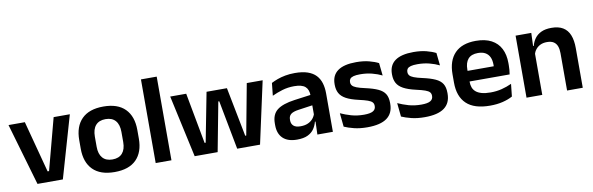

<svg xmlns="http://www.w3.org/2000/svg" viewBox="-47 -1071 4611 1494"><g transform="rotate(-10 2258.0 -324.0)"><path d="M262.5 -82.5 370.5 -490H498.5L357 0H156.5L14 -490H143L251 -82.5Z M765 13.5Q652 13.5 593.8 -45Q535.5 -103.5 535.5 -211V-278.5Q535.5 -386.5 593.8 -445.2Q652 -504 765 -504Q878 -504 936.2 -445.2Q994.5 -386.5 994.5 -278.5V-211Q994.5 -103.5 936.5 -45Q878.5 13.5 765 13.5ZM765 -86Q816.5 -86 843.2 -116.8Q870 -147.5 870 -205V-284.5Q870 -343 843.2 -373.8Q816.5 -404.5 765 -404.5Q713.5 -404.5 686.8 -373.8Q660 -343 660 -284.5V-205Q660 -147.5 686.8 -116.8Q713.5 -86 765 -86Z M1090.5 0V-661H1215V0Z M1398.5 0 1291.5 -490H1418L1492.5 -88.5H1501L1576.5 -477.5H1737.5L1813.5 -88.5H1821.5L1896.5 -490H2022L1915 0H1734.5L1672.5 -326.5L1661 -387.5H1653.5L1642 -326.5L1580 0Z M2368 0 2372 -119.5 2368.5 -131V-284.5V-307Q2368.5 -356 2342 -379Q2315.5 -402 2255 -402Q2204.5 -402 2160.2 -388.5Q2116 -375 2079 -357.5L2089.5 -457Q2111.5 -468.5 2139.5 -478.8Q2167.5 -489 2202.2 -495.5Q2237 -502 2277.5 -502Q2337.5 -502 2378.2 -488Q2419 -474 2443.8 -447.8Q2468.5 -421.5 2479.5 -385Q2490.5 -348.5 2490.5 -304V0ZM2206.5 11.5Q2133.5 11.5 2095.2 -25Q2057 -61.5 2057 -128.5V-143Q2057 -214 2101 -248.2Q2145 -282.5 2240 -295.5L2380 -314.5L2387 -233.5L2257.5 -215Q2214.5 -209 2196.2 -194.2Q2178 -179.5 2178 -151V-145.5Q2178 -117.5 2195.8 -101.8Q2213.5 -86 2251 -86Q2285 -86 2309.2 -96.8Q2333.5 -107.5 2348.8 -125.5Q2364 -143.5 2370.5 -165.5L2388 -102H2366.5Q2358.5 -70.5 2340.8 -45Q2323 -19.5 2290.8 -4Q2258.5 11.5 2206.5 11.5Z M2762 12Q2703 12 2657.2 0.5Q2611.5 -11 2580 -25L2569 -133Q2607 -115.5 2652.5 -102.2Q2698 -89 2753 -89Q2802 -89 2824 -101.8Q2846 -114.5 2846 -140V-143Q2846 -160 2836.2 -171Q2826.5 -182 2801.5 -191Q2776.5 -200 2731.5 -210Q2670 -224 2634.2 -243.5Q2598.5 -263 2583.2 -291.2Q2568 -319.5 2568 -358.5V-363Q2568 -432.5 2616.8 -467.5Q2665.5 -502.5 2762 -502.5Q2819.5 -502.5 2863.8 -491Q2908 -479.5 2937.5 -464L2948 -364.5Q2913.5 -381.5 2870 -392.8Q2826.5 -404 2776.5 -404Q2743.5 -404 2724.2 -398.8Q2705 -393.5 2697 -383.5Q2689 -373.5 2689 -359.5V-356.5Q2689 -341.5 2698 -330.2Q2707 -319 2730.5 -309.8Q2754 -300.5 2797.5 -291Q2859 -277.5 2896.5 -260.2Q2934 -243 2951 -215.8Q2968 -188.5 2968 -144V-138Q2968 -63 2917 -25.5Q2866 12 2762 12Z M3215 12Q3156 12 3110.2 0.5Q3064.5 -11 3033 -25L3022 -133Q3060 -115.5 3105.5 -102.2Q3151 -89 3206 -89Q3255 -89 3277 -101.8Q3299 -114.5 3299 -140V-143Q3299 -160 3289.2 -171Q3279.5 -182 3254.5 -191Q3229.5 -200 3184.5 -210Q3123 -224 3087.2 -243.5Q3051.5 -263 3036.2 -291.2Q3021 -319.5 3021 -358.5V-363Q3021 -432.5 3069.8 -467.5Q3118.5 -502.5 3215 -502.5Q3272.5 -502.5 3316.8 -491Q3361 -479.5 3390.5 -464L3401 -364.5Q3366.5 -381.5 3323 -392.8Q3279.5 -404 3229.5 -404Q3196.5 -404 3177.2 -398.8Q3158 -393.5 3150 -383.5Q3142 -373.5 3142 -359.5V-356.5Q3142 -341.5 3151 -330.2Q3160 -319 3183.5 -309.8Q3207 -300.5 3250.5 -291Q3312 -277.5 3349.5 -260.2Q3387 -243 3404 -215.8Q3421 -188.5 3421 -144V-138Q3421 -63 3370 -25.5Q3319 12 3215 12Z M3732 12Q3606.5 12 3545.8 -45.8Q3485 -103.5 3485 -213V-279Q3485 -387 3541.8 -445.5Q3598.5 -504 3708 -504Q3781.5 -504 3830.5 -478Q3879.5 -452 3904 -404.2Q3928.5 -356.5 3928.5 -290.5V-273Q3928.5 -255 3927 -236.2Q3925.5 -217.5 3922.5 -201H3809.5Q3811 -228.5 3811.5 -253Q3812 -277.5 3812 -297Q3812 -333 3800.5 -357.5Q3789 -382 3766 -395Q3743 -408 3708 -408Q3655.5 -408 3630.2 -378.8Q3605 -349.5 3605 -295.5V-250L3606 -236V-197Q3606 -173.5 3613.2 -153.5Q3620.5 -133.5 3637.5 -119Q3654.5 -104.5 3683 -96.5Q3711.5 -88.5 3753.5 -88.5Q3800 -88.5 3841.5 -99Q3883 -109.5 3920.5 -127L3910 -28.5Q3876.5 -10 3831.5 1Q3786.5 12 3732 12ZM3550.5 -201V-285H3897.5V-201Z M4341 0V-295.5Q4341 -327 4332.5 -350Q4324 -373 4304.5 -385.8Q4285 -398.5 4251.5 -398.5Q4221.5 -398.5 4199.2 -387.8Q4177 -377 4162.8 -358.8Q4148.5 -340.5 4142 -317L4122.5 -387H4146Q4154 -419 4173 -445Q4192 -471 4224.2 -486.2Q4256.5 -501.5 4305 -501.5Q4361 -501.5 4396.2 -480Q4431.5 -458.5 4448.2 -416.8Q4465 -375 4465 -313V0ZM4020.5 0V-490H4144.5L4140 -371.5L4145 -361.5V0Z"/></g></svg>

Font: Anek Bangla
Style: Semi-bold
Weight: 600
Designer: Sulekha Rajkumar (Bangla), Yesha Goshar (Latin)
Foundry: Ek Type
Version: Version 1.002;March 21, 2022;FontCreator 13.0.0.2683 64-bit